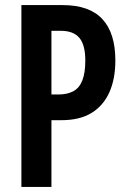

<svg xmlns="http://www.w3.org/2000/svg" viewBox="-20 -734 502 754"><path d="M226 -714Q331 -714 382 -659Q433 -604 433 -497Q433 -424 409.5 -371.5Q386 -319 339.5 -290.5Q293 -262 221 -262H182V0H64V-714ZM219 -613H182V-363H210Q245 -363 268.5 -376Q292 -389 303.5 -418.5Q315 -448 315 -496Q315 -558 291.5 -585.5Q268 -613 219 -613Z"/></svg>

Font: Noto Sans Display ExtraCondensed SemiBold
Style: Regular
Weight: 600
Width: 2
Designer: Monotype Design Team
Foundry: Monotype Imaging Inc.
Version: Version 2.003